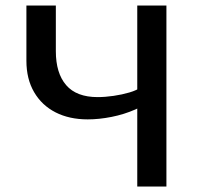

<svg xmlns="http://www.w3.org/2000/svg" viewBox="-20 -678 725 698"><path d="M479 0V-658H585V0ZM299 -244Q232 -244 182 -269.5Q132 -295 104 -343Q76 -391 76 -457V-658H183V-492Q183 -412 220.5 -368.5Q258 -325 335 -325Q362 -325 393 -329.5Q424 -334 451 -342Q478 -350 492 -361L541 -322Q513 -298 472 -280Q431 -262 385.5 -253Q340 -244 299 -244Z"/></svg>

Font: Ysabeau Office SemiBold
Style: Regular
Weight: 600
Designer: Christian Thalmann (Catharsis Fonts)
Version: Version 2.001;gftools[0.9.30]; featfreeze: tnum,lnum,ss02